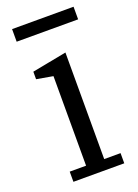

<svg xmlns="http://www.w3.org/2000/svg" viewBox="-136 -757 586 816"><g transform="rotate(-20 157.5 -349.5)"><path d="M50 -46H124V-451L50 -464V-498L206 -528V-46H280V0H50ZM27 -699H305V-642H27Z"/></g></svg>

Font: IBM Plex Serif
Style: Regular
Weight: 400
Designer: Mike Abbink, Paul van der Laan, Pieter van Rosmalen
Foundry: Bold Monday
Version: Version 2.6